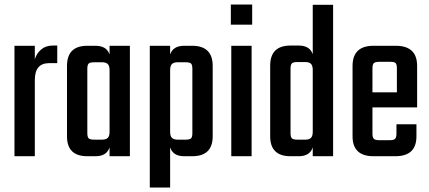

<svg xmlns="http://www.w3.org/2000/svg" viewBox="-20 -690 1895 848"><path d="M212.9 -488.8H232.9V-411.1H196.8Q133.8 -411.1 133.8 -336.9V0H43.9V-487.8H133.8V-428.2Q141.6 -454.6 162.1 -471.7Q182.6 -488.8 212.9 -488.8Z M396 -73.2H430.7Q448.2 -73.2 456.1 -81.1Q463.9 -88.9 463.9 -107.9V-379.9Q463.9 -398.9 456.1 -407Q448.2 -415 430.7 -415H396Q377.9 -415 371.8 -409.4Q365.7 -403.8 365.7 -386.2V-102.1Q365.7 -84.5 371.8 -78.9Q377.9 -73.2 396 -73.2ZM463.9 -487.8H553.7V0H463.9V-39.1Q451.2 0 401.9 0H365.7Q275.9 0 275.9 -87.9V-398.9Q275.9 -487.8 365.7 -487.8H401.9Q451.2 -487.8 463.9 -449.2Z M829.6 -102.1V-386.2Q829.6 -403.8 823.7 -409.4Q817.9 -415 799.8 -415H764.6Q747.1 -415 739.3 -407Q731.4 -398.9 731.4 -379.9V-107.9Q731.4 -88.9 739.3 -81.1Q747.1 -73.2 764.6 -73.2H799.8Q817.9 -73.2 823.7 -78.9Q829.6 -84.5 829.6 -102.1ZM793.5 -487.8H828.6Q919.4 -487.8 919.4 -398.9V-87.9Q919.4 0 828.6 0H793.5Q744.1 0 731.4 -39.1V138.2H641.6V-487.8H731.4V-449.2Q744.1 -487.8 793.5 -487.8Z M1091.3 0H1001.5V-487.8H1091.3ZM999.5 -581.1V-669.9H1093.8V-581.1Z M1293.5 -73.2H1328.1Q1345.7 -73.2 1353.5 -81.1Q1361.3 -88.9 1361.3 -107.9V-380.9Q1361.3 -399.9 1353.5 -408Q1345.7 -416 1328.1 -416H1293.5Q1275.4 -416 1269.3 -410.2Q1263.2 -404.3 1263.2 -387.2V-102.1Q1263.2 -84.5 1269.3 -78.9Q1275.4 -73.2 1293.5 -73.2ZM1361.3 -668.9H1451.2V0H1361.3V-39.1Q1348.6 0 1299.3 0H1263.2Q1173.3 0 1173.3 -87.9V-399.9Q1173.3 -488.8 1263.2 -488.8H1299.3Q1348.6 -488.8 1361.3 -450.2Z M1625 -282.2H1732.9V-388.2Q1732.9 -405.8 1727.3 -411.4Q1721.7 -417 1704.1 -417H1655.3Q1637.2 -417 1631.1 -411.1Q1625 -405.3 1625 -388.2ZM1629.9 -487.8H1728Q1822.3 -487.8 1822.3 -398.9V-215.8H1625V-100.1Q1625 -83 1631.1 -76.9Q1637.2 -70.8 1655.3 -70.8H1701.2Q1719.2 -70.8 1725.1 -76.9Q1731 -83 1731 -101.1V-141.1H1819.3V-87.9Q1819.3 0 1726.1 0H1629.9Q1537.1 0 1537.1 -87.9V-398.9Q1537.1 -487.8 1629.9 -487.8Z"/></svg>

Font: Teko
Style: Regular
Weight: 400
Designer: Manushi Parikh, Jonny Pinhorn
Foundry: Indian Type Foundry
Version: Version 2.000;PS 1.0;hotconv 1.0.79;makeotf.lib2.5.61930